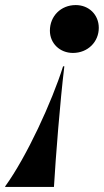

<svg xmlns="http://www.w3.org/2000/svg" viewBox="-113 -538 410 758"><path d="M141 -276H136C92 -136 -8 81 -92 197L-93 200H100C107 81 124 -136 141 -276ZM84 -417C84 -367 123 -329 175 -329C234 -329 277 -373 277 -428C277 -480 238 -518 186 -518C127 -518 84 -474 84 -417Z"/></svg>

Font: Nyght Serif Bold Italic
Style: Regular
Weight: 700
Italic angle: -16°
Designer: Maksym Kobuzan
Version: Version 0.410;Glyphs 3.1.2 (3151)